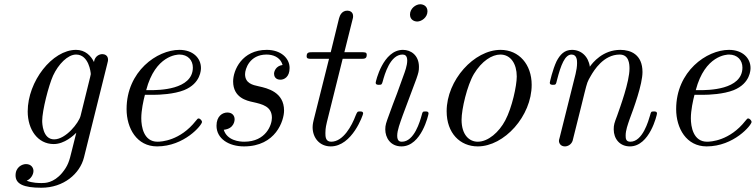

<svg xmlns="http://www.w3.org/2000/svg" viewBox="-20 -676 3547 901"><path d="M53 147C53 187 90 205 174 205C279 205 355 139 374 63L483 -375C487 -390 487 -392 487 -396C487 -417 470 -422 460 -422C448 -422 425 -414 421 -385C407 -414 380 -442 337 -442C225 -442 110 -294 110 -153C110 -68 157 0 232 0C283 0 326 -41 338 -53L317 31C305 81 299 102 271 136C231 183 191 183 176 183C163 183 132 183 105 172C125 164 137 143 137 126C137 113 128 94 102 94C84 94 53 108 53 147ZM178 -109C178 -157 208 -274 229 -321C254 -375 298 -420 337 -420C397 -420 406 -336 406 -328L403 -314L358 -132C350 -100 289 -22 234 -22C180 -22 178 -98 178 -109Z M574 -164C574 -74 622 11 717 11C845 11 928 -89 928 -104C928 -109 920 -120 912 -120C908 -120 907 -119 899 -109C825 -15 736 -11 719 -11C654 -11 643 -82 643 -121C643 -159 653 -204 660 -231H699C729 -231 796 -234 844 -253C923 -285 923 -350 923 -357C923 -403 886 -442 822 -442C717 -442 574 -341 574 -164ZM666 -253C709 -417 812 -420 822 -420C862 -420 885 -393 885 -359C885 -253 720 -253 687 -253Z M996 -86C996 -25 1054 11 1125 11C1275 11 1313 -111 1313 -157C1313 -244 1235 -262 1194 -271C1166 -277 1130 -285 1130 -328C1130 -352 1151 -420 1231 -420C1258 -420 1295 -410 1306 -371C1274 -367 1266 -340 1266 -330C1266 -319 1272 -302 1296 -302C1313 -302 1339 -314 1339 -357C1339 -403 1298 -442 1232 -442C1115 -442 1074 -346 1074 -294C1074 -217 1139 -203 1167 -197C1211 -187 1256 -177 1256 -123C1256 -91 1229 -11 1126 -11C1104 -11 1046 -16 1030 -67C1081 -72 1081 -114 1081 -116C1081 -135 1068 -148 1047 -148C1024 -148 996 -131 996 -86Z M1419 -412C1419 -400 1428 -400 1444 -400H1524L1452 -113C1451 -109 1447 -93 1447 -79C1447 -29 1480 11 1532 11C1633 11 1684 -138 1684 -143C1684 -153 1676 -153 1669 -153C1657 -153 1657 -152 1649 -134C1631 -86 1591 -11 1534 -11C1507 -11 1507 -36 1507 -52C1507 -59 1507 -75 1514 -103L1588 -400H1673C1690 -400 1701 -400 1701 -419C1701 -431 1692 -431 1676 -431H1596L1633 -579C1637 -593 1637 -595 1637 -600C1637 -621 1620 -626 1610 -626C1585 -626 1575 -605 1571 -590L1532 -431H1447C1430 -431 1419 -431 1419 -412Z M1904 -608C1904 -583 1924 -575 1938 -575C1958 -575 1986 -594 1986 -623C1986 -648 1966 -656 1952 -656C1931 -656 1904 -636 1904 -608ZM1743 -288C1743 -278 1753 -278 1758 -278C1771 -278 1772 -280 1776 -294C1785 -327 1811 -420 1869 -420C1880 -420 1891 -415 1891 -392C1891 -368 1880 -339 1873 -320L1843 -237C1830 -204 1818 -171 1806 -138C1792 -100 1788 -89 1788 -69C1788 -30 1812 11 1864 11C1958 11 1991 -139 1991 -143C1991 -153 1983 -153 1976 -153C1963 -153 1963 -151 1959 -136C1951 -107 1924 -11 1866 -11C1858 -11 1844 -12 1844 -39C1844 -65 1857 -98 1870 -135L1934 -306C1944 -335 1946 -343 1946 -362C1946 -417 1908 -442 1871 -442C1777 -442 1743 -293 1743 -288Z M2076 -154C2076 -51 2139 11 2222 11C2346 11 2475 -131 2475 -278C2475 -373 2416 -442 2329 -442C2205 -442 2076 -300 2076 -154ZM2146 -114C2146 -164 2172 -275 2204 -329C2241 -390 2289 -420 2328 -420C2377 -420 2405 -376 2405 -317C2405 -274 2383 -171 2351 -111C2322 -56 2271 -11 2222 -11C2183 -11 2146 -42 2146 -114Z M2560 -288C2560 -278 2570 -278 2575 -278C2588 -278 2589 -279 2594 -301C2612 -371 2631 -420 2662 -420C2688 -420 2688 -391 2688 -380C2688 -364 2685 -345 2681 -329L2606 -29C2604 -23 2603 -18 2603 -15C2603 -4 2611 11 2631 11C2643 11 2660 4 2667 -15L2707 -175C2712 -197 2718 -218 2723 -240C2736 -291 2736 -292 2753 -321C2767 -345 2812 -420 2888 -420C2932 -420 2934 -375 2934 -354C2934 -292 2890 -173 2876 -133C2863 -99 2860 -90 2860 -69C2860 -25 2888 11 2936 11C3029 11 3063 -138 3063 -143C3063 -153 3055 -153 3048 -153C3035 -153 3035 -151 3031 -136C3023 -109 2996 -11 2938 -11C2917 -11 2916 -26 2916 -40C2916 -65 2926 -91 2934 -115C2954 -168 2995 -280 2995 -338C2995 -420 2940 -442 2891 -442C2809 -442 2761 -382 2748 -363C2741 -412 2707 -442 2664 -442C2628 -442 2608 -419 2592 -389C2573 -349 2560 -290 2560 -288Z M3153 -164C3153 -74 3201 11 3296 11C3424 11 3507 -89 3507 -104C3507 -109 3499 -120 3491 -120C3487 -120 3486 -119 3478 -109C3404 -15 3315 -11 3298 -11C3233 -11 3222 -82 3222 -121C3222 -159 3232 -204 3239 -231H3278C3308 -231 3375 -234 3423 -253C3502 -285 3502 -350 3502 -357C3502 -403 3465 -442 3401 -442C3296 -442 3153 -341 3153 -164ZM3245 -253C3288 -417 3391 -420 3401 -420C3441 -420 3464 -393 3464 -359C3464 -253 3299 -253 3266 -253Z"/></svg>

Font: CMU Serif
Style: Italic
Weight: 500
Italic angle: -14.04°
Version: Version 0.7.0